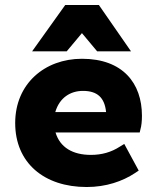

<svg xmlns="http://www.w3.org/2000/svg" viewBox="-20 -739 627 771"><path d="M328 12C406 12 472 -11 522 -44L537 -54L479 -161L461 -150C427 -128 389 -117 345 -117C272 -117 221 -147 203 -207H541L544 -220C548 -233 550 -253 550 -274C550 -405 473 -503 309 -503C160 -503 41 -403 41 -245C41 -85 157 12 328 12ZM313 -374C370 -374 400 -348 406 -289H202C219 -347 263 -374 313 -374ZM248 -533 309 -606 370 -533H506L377 -719H242L109 -533Z"/></svg>

Font: Falling Sky
Style: ExBd
Weight: 400
Designer: Paul D. Hunt
Foundry: Adobe Systems Incorporated
Version: Version 1.02